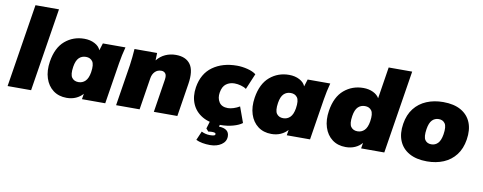

<svg xmlns="http://www.w3.org/2000/svg" viewBox="-74 -1105 4207 1673"><g transform="rotate(10 2030.0 -268.0)"><path d="M8 0 125 -736H333L216 0Z M531 12Q461 12 412 -25Q363 -62 342 -127Q321 -192 334 -275Q354 -400 426 -461Q498 -522 596 -522Q648 -522 688 -501Q728 -480 741 -446L761 -510H961Q951 -474 943.5 -437.5Q936 -401 930 -365L872 0H666L674 -49Q650 -21 613.5 -4.5Q577 12 531 12ZM609 -141Q645 -141 670 -165.5Q695 -190 704 -245Q715 -315 695 -342Q675 -369 637 -369Q600 -369 575.5 -345Q551 -321 542 -265Q531 -195 551 -168Q571 -141 609 -141Z M968 0 1026 -365Q1036 -436 1041 -510H1241L1239 -444Q1270 -483 1313 -502.5Q1356 -522 1406 -522Q1495 -522 1535 -466Q1575 -410 1556 -291L1510 0H1302L1348 -293Q1354 -331 1341 -347.5Q1328 -364 1305 -364Q1271 -364 1249 -342Q1227 -320 1221 -284L1176 0Z M1893 12Q1796 12 1732 -25.5Q1668 -63 1640.5 -128Q1613 -193 1626 -275Q1646 -398 1732.5 -460Q1819 -522 1947 -522Q1992 -522 2040 -510Q2088 -498 2116 -476L2057 -336Q2038 -350 2008.5 -358Q1979 -366 1952 -366Q1910 -366 1878.5 -343Q1847 -320 1838 -265Q1830 -216 1853 -180Q1876 -144 1931 -144Q1953 -144 1981 -153Q2009 -162 2034 -177L2084 -39Q2056 -17 2004 -2.5Q1952 12 1893 12ZM1833 200Q1798 200 1765.5 194Q1733 188 1709 176L1743 97Q1779 115 1817 115Q1844 115 1854.5 111Q1865 107 1865 97Q1865 91 1857.5 87.5Q1850 84 1831 84Q1817 84 1799 87L1778 63L1803 -20H1898L1883 28Q1974 31 1974 99Q1974 145 1933.5 172.5Q1893 200 1833 200Z M2343 12Q2273 12 2224 -25Q2175 -62 2154 -127Q2133 -192 2146 -275Q2166 -400 2238 -461Q2310 -522 2408 -522Q2460 -522 2500 -501Q2540 -480 2553 -446L2573 -510H2773Q2763 -474 2755.5 -437.5Q2748 -401 2742 -365L2684 0H2478L2486 -49Q2462 -21 2425.5 -4.5Q2389 12 2343 12ZM2421 -141Q2457 -141 2482 -165.5Q2507 -190 2516 -245Q2527 -315 2507 -342Q2487 -369 2449 -369Q2412 -369 2387.5 -345Q2363 -321 2354 -265Q2343 -195 2363 -168Q2383 -141 2421 -141Z M3000 12Q2930 12 2881 -25Q2832 -62 2811 -127Q2790 -192 2803 -275Q2823 -400 2895 -461Q2967 -522 3065 -522Q3113 -522 3151 -504Q3189 -486 3206 -456L3250 -736H3458L3341 0H3136L3144 -50Q3120 -21 3083 -4.5Q3046 12 3000 12ZM3078 -141Q3114 -141 3139 -165.5Q3164 -190 3173 -245Q3184 -315 3164 -342Q3144 -369 3106 -369Q3069 -369 3044.5 -345Q3020 -321 3011 -265Q3000 -195 3020 -168Q3040 -141 3078 -141Z M3720 12Q3625 12 3562 -23.5Q3499 -59 3472.5 -123.5Q3446 -188 3460 -275Q3473 -357 3516 -412Q3559 -467 3625 -494.5Q3691 -522 3771 -522Q3867 -522 3929 -486.5Q3991 -451 4017 -387Q4043 -323 4029 -235Q4016 -153 3973.5 -98Q3931 -43 3866 -15.5Q3801 12 3720 12ZM3731 -141Q3766 -141 3789.5 -165.5Q3813 -190 3822 -245Q3833 -315 3814 -342Q3795 -369 3759 -369Q3724 -369 3700.5 -345Q3677 -321 3668 -265Q3657 -195 3675.5 -168Q3694 -141 3731 -141Z"/></g></svg>

Font: Mulish ExtraBlack
Style: Italic
Weight: 1000
Italic angle: -9°
Designer: Vernon Adams
Foundry: Vernon Adams
Version: Version 3.603; ttfautohint (v1.8.3)